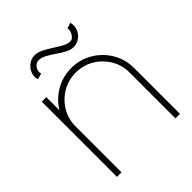

<svg xmlns="http://www.w3.org/2000/svg" viewBox="-192 -790 903 903"><g transform="rotate(-45 259.5 -339.0)"><path d="M479 -304.5V0H449V-304.5Q449 -354.5 424.8 -395Q400.5 -435.5 359.8 -459.8Q319 -484 269.5 -484Q220 -484 179.2 -459.8Q138.5 -435.5 114.2 -395Q90 -354.5 90 -304.5V0H60V-500H90V-412.5Q117.5 -458.5 165 -486.2Q212.5 -514 269.5 -514Q327.5 -514 375 -485.8Q422.5 -457.5 450.8 -410Q479 -362.5 479 -304.5ZM347 -575.5Q328.5 -575.5 308 -586.5Q287.5 -597.5 266.5 -612Q245.5 -626.5 225.5 -637.5Q205.5 -648.5 188 -648.5Q170 -648.5 158 -632.5Q146 -616.5 151 -595.5L122 -587.5Q115 -608 122.8 -629Q130.5 -650 148.8 -664.2Q167 -678.5 191 -678.5Q210 -678.5 232 -667.5Q254 -656.5 276 -642Q298 -627.5 318.5 -616.5Q339 -605.5 355 -605.5Q367 -605.5 375.8 -615.5Q384.5 -625.5 388.2 -638Q392 -650.5 389 -658.5L417 -667.5Q424 -646 416 -624.8Q408 -603.5 389.8 -589.5Q371.5 -575.5 347 -575.5Z"/></g></svg>

Font: Urbanist Thin
Style: Regular
Weight: 100
Designer: Corey Hu
Foundry: Corey Hu
Version: Version 1.330; ttfautohint (v1.8.4.7-5d5b)